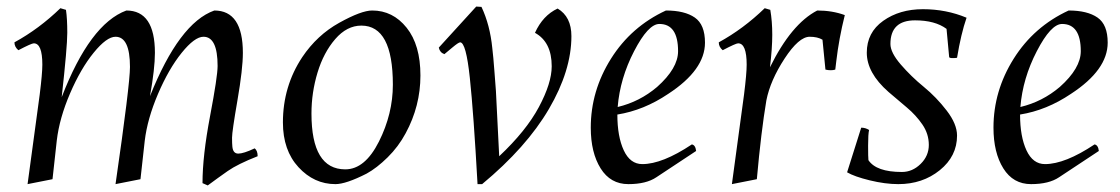

<svg xmlns="http://www.w3.org/2000/svg" viewBox="-20 -541 3413 585"><path d="M452 -380Q452 -332 437 -248Q526 -471 633 -509Q720 -509 720 -380Q720 -331 703.5 -235.5Q687 -140 687 -121.5Q687 -103 688 -94Q690 -73 706 -73Q722 -73 756 -89Q765 -82 765 -65Q704 -41 674 -20Q644 1 613 24L597 17Q597 -66 620 -187Q643 -308 643 -340Q643 -429 600 -429Q573 -429 533.5 -380Q494 -331 461.5 -255Q429 -179 421 -112L408 5L332 20Q376 -284 376 -337Q376 -429 332 -429Q305 -429 265.5 -380.5Q226 -332 193.5 -256.5Q161 -181 153 -113L140 5L64 20L101 -253Q109 -317 109 -344Q109 -409 83 -409Q76 -409 36 -388Q24 -398 24 -412Q99 -453 164 -516L181 -511Q185 -484 185 -441Q185 -398 168 -245Q254 -468 365 -509Q452 -509 452 -380Z M1216 -135Q1194 -94 1161 -61.5Q1128 -29 1097 -12Q1034 20 1002 20Q937 20 889.5 -31.5Q842 -83 842 -168Q842 -278 901 -367Q946 -434 1013.5 -471.5Q1081 -509 1114 -509Q1177 -509 1219 -456.5Q1261 -404 1261 -311Q1261 -218 1216 -135ZM1177 -283Q1177 -463 1081 -463Q1037 -463 1001.5 -422Q966 -381 947.5 -320Q929 -259 929 -195Q929 -25 1032 -25Q1092 -25 1134.5 -109.5Q1177 -194 1177 -283Z M1382 -412Q1377 -412 1358 -396Q1339 -380 1334 -376Q1320 -381 1317 -396Q1330 -410 1431 -521L1447 -520Q1473 -465 1480 -394Q1483 -370 1486.5 -323Q1490 -276 1491 -264L1501 -65Q1583 -142 1622 -215Q1661 -288 1661 -339Q1661 -413 1610 -441Q1634 -494 1679 -515Q1721 -490 1721 -431Q1721 -326 1652.5 -209Q1584 -92 1449 20H1435Q1423 -196 1411.5 -304Q1400 -412 1382 -412Z M2128 -411Q2128 -328 2016 -255Q1942 -205 1861 -192Q1861 -125 1880.5 -83Q1900 -41 1937 -41Q1998 -41 2088 -101Q2099 -99 2101 -81L1980 -1Q1949 20 1894.5 20Q1840 20 1810 -28Q1780 -76 1780 -152Q1780 -264 1841.5 -362Q1903 -460 2009 -509Q2066 -509 2097 -487.5Q2128 -466 2128 -411ZM1989 -468Q1955 -468 1912 -385Q1869 -302 1862 -215Q1929 -231 1982 -276Q2046 -333 2046 -385Q2046 -468 1989 -468Z M2255 -344Q2255 -409 2229 -409Q2222 -409 2182 -388Q2170 -398 2170 -412Q2245 -453 2310 -516L2327 -511Q2333 -476 2333 -435Q2333 -394 2326 -336Q2391 -468 2470 -509Q2516 -509 2554 -495Q2536 -423 2528 -354L2525 -329Q2519 -327 2511 -327Q2503 -327 2495 -329L2486 -420Q2471 -429 2447 -429Q2414 -429 2370.5 -362.5Q2327 -296 2315 -235Q2299 -140 2286 5L2210 20L2247 -253Q2255 -317 2255 -344Z M2768 -479Q2693 -479 2693 -407Q2693 -381 2724.5 -344.5Q2756 -308 2794.5 -276.5Q2833 -245 2864.5 -204Q2896 -163 2896 -128Q2896 -65 2843.5 -22.5Q2791 20 2717 20Q2677 20 2630 8.5Q2583 -3 2561 -16L2604 -152Q2617 -152 2628 -145Q2625 -133 2625 -97Q2625 -61 2626 -53Q2650 -17 2728 -17Q2760 -17 2785 -41.5Q2810 -66 2810 -99.5Q2810 -133 2790.5 -161.5Q2771 -190 2743 -213.5Q2715 -237 2687 -261Q2621 -319 2621 -380.5Q2621 -442 2671 -477.5Q2721 -513 2792 -513Q2863 -513 2925 -487Q2908 -438 2896 -365Q2892 -364 2882.5 -364Q2873 -364 2872 -367L2864 -453Q2829 -479 2768 -479Z M3355 -411Q3355 -328 3243 -255Q3169 -205 3088 -192Q3088 -125 3107.5 -83Q3127 -41 3164 -41Q3225 -41 3315 -101Q3326 -99 3328 -81L3207 -1Q3176 20 3121.5 20Q3067 20 3037 -28Q3007 -76 3007 -152Q3007 -264 3068.5 -362Q3130 -460 3236 -509Q3293 -509 3324 -487.5Q3355 -466 3355 -411ZM3216 -468Q3182 -468 3139 -385Q3096 -302 3089 -215Q3156 -231 3209 -276Q3273 -333 3273 -385Q3273 -468 3216 -468Z"/></svg>

Font: Rosarivo
Style: Italic
Weight: 400
Version: Version 1.003